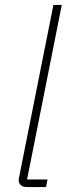

<svg xmlns="http://www.w3.org/2000/svg" viewBox="-20 -760 282 780"><path d="M167 0H90Q74 0 65 -7.5Q56 -15 56 -29Q56 -34 57 -38.5Q58 -43 59 -47L197 -740H231L90 -31H173Z"/></svg>

Font: IBM Plex Sans ExtraLight
Style: Italic
Weight: 250
Italic angle: -11.31°
Designer: Mike Abbink, Paul van der Laan, Pieter van Rosmalen
Foundry: Bold Monday
Version: Version 3.201